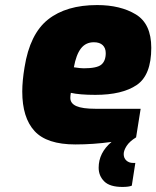

<svg xmlns="http://www.w3.org/2000/svg" viewBox="-20 -565 618 759"><path d="M357 -135H536L518 -22Q492 -6 480.5 12Q469 30 469 44Q469 60 479.5 69.5Q490 79 505 79H515L501 169Q489 174 464 174Q414 174 392 152Q370 130 370 98Q370 39 421 -4Q349 6 278 6Q165 6 116.5 -47Q68 -100 68 -203Q68 -245 77 -299Q98 -431 170 -488Q242 -545 364 -545Q456 -545 517 -508Q578 -471 578 -376Q578 -268 520.5 -229Q463 -190 357 -190Q295 -190 260 -198Q258 -186 258 -178Q258 -156 282 -145.5Q306 -135 357 -135ZM272 -299Q298 -295 311 -295Q363 -295 380.5 -309.5Q398 -324 398 -355Q398 -375 386 -386.5Q374 -398 351 -398Q319 -398 300 -373.5Q281 -349 272 -299Z"/></svg>

Font: Exo Black
Style: Italic
Weight: 900
Italic angle: -9°
Designer: Natanael Gama
Foundry: Natanael Gama
Version: Version 1.500; ttfautohint (v1.6)